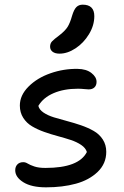

<svg xmlns="http://www.w3.org/2000/svg" viewBox="-20 -801 535 831"><path d="M237.8 -568.8Q218.3 -568.8 207.5 -577.1Q196.8 -585.4 196.8 -599.1Q196.8 -612.8 205.1 -621.8Q213.4 -630.9 237.8 -648.9Q262.2 -668 272.7 -684.8Q283.2 -701.7 292 -732.9Q300.3 -760.3 310.8 -770.5Q321.3 -780.8 337.9 -780.8Q388.2 -780.8 388.2 -731Q388.2 -690.9 365 -652.8Q341.8 -614.7 306.9 -591.8Q272 -568.8 237.8 -568.8ZM179.2 9.8Q116.2 9.8 81.1 -12.2Q45.9 -34.2 45.9 -64Q45.9 -79.6 55.2 -89.4Q64.5 -99.1 81.1 -99.1Q90.3 -99.1 100.1 -93Q109.9 -86.9 128.4 -80.6Q147 -74.2 176.8 -74.2Q321.3 -74.2 356 -143.1Q350.6 -160.6 331.5 -173.6Q312.5 -186.5 286.6 -195.1Q260.7 -203.6 230.7 -211.7Q200.7 -219.7 171.6 -230Q142.6 -240.2 118.9 -254.2Q95.2 -268.1 80.6 -291Q65.9 -314 65.9 -344.2Q65.9 -388.7 103.5 -426.3Q141.1 -463.9 198.5 -483.9Q255.9 -503.9 315.9 -502.9Q353.5 -502.4 375.7 -485.1Q397.9 -467.8 397.9 -446.8Q397.9 -431.6 388.9 -422.9Q379.9 -414.1 363.8 -414.1Q359.4 -414.1 344.7 -415.5Q330.1 -417 316.9 -417Q256.8 -417 212.2 -397.9Q167.5 -378.9 146 -342.8Q149.9 -326.2 168.5 -313.7Q187 -301.3 213.1 -293.2Q239.3 -285.2 270 -277.1Q300.8 -269 330.6 -258.8Q360.4 -248.5 385 -234.6Q409.7 -220.7 424.8 -197.5Q439.9 -174.3 439.9 -144Q439.9 -92.8 402.8 -57.1Q365.7 -21.5 308.3 -5.9Q251 9.8 179.2 9.8Z"/></svg>

Font: Shantell Sans Normal
Style: Regular
Weight: 400
Designer: Stephen Nixon, Anya Danilova, Shantell Martin
Foundry: Arrow Type
Version: Version 1.006;[559af2be0]